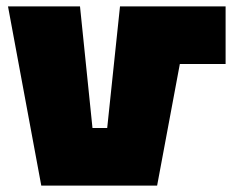

<svg xmlns="http://www.w3.org/2000/svg" viewBox="-20 -580 735 600"><path d="M109 0 5 -560H230L269 -180H315L355 -560H685V-380H542L471 0Z"/></svg>

Font: Tektur Black
Style: Regular
Weight: 900
Designer: Adam Jagosz
Foundry: Adam Jagosz
Version: Version 1.005;gftools[0.9.30]